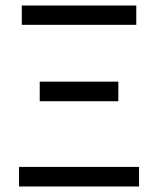

<svg xmlns="http://www.w3.org/2000/svg" viewBox="-20 -676 573 696"><path d="M49 0V-71H484V0ZM124 -309V-380H409V-309ZM59 -586V-656H474V-586Z"/></svg>

Font: Source Sans 3
Style: Regular
Weight: 400
Designer: Paul D. Hunt
Foundry: Adobe
Version: Version 3.046;hotconv 1.0.118;makeotfexe 2.5.65603